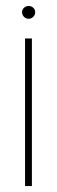

<svg xmlns="http://www.w3.org/2000/svg" viewBox="-20 -624 191 644"><path d="M64 0V-495H87V0ZM76 -561Q67 -561 60.5 -567.5Q54 -574 54 -583Q54 -592 60.5 -598Q67 -604 76 -604Q85 -604 91.5 -598Q98 -592 98 -583Q98 -574 91.5 -567.5Q85 -561 76 -561Z"/></svg>

Font: Alumni Sans Thin
Style: Regular
Weight: 100
Designer: Robert E. Leuschke
Foundry: Robert E. Leuschke
Version: Version 1.018